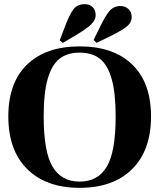

<svg xmlns="http://www.w3.org/2000/svg" viewBox="-20 -893 766 923"><path d="M20 -333Q20 -170 111 -80Q202 10 363 10Q524 10 615 -80Q706 -170 706 -333Q706 -496 615.5 -583Q525 -670 363 -670Q201 -670 110.5 -583Q20 -496 20 -333ZM190 -333Q190 -447 209.5 -514.5Q229 -582 266.5 -611Q304 -640 363 -640Q422 -640 459.5 -611Q497 -582 516.5 -514.5Q536 -447 536 -333Q536 -164 493.5 -92Q451 -20 363 -20Q275 -20 232.5 -92Q190 -164 190 -333ZM440 -820Q440 -797 417.5 -775Q395 -753 330 -715L282 -687L267 -699L288 -754Q313 -822 332.5 -847.5Q352 -873 387 -873Q411 -873 425.5 -858.5Q440 -844 440 -820ZM613 -812Q613 -794 603.5 -780.5Q594 -767 569 -751Q544 -735 494 -711L444 -687L430 -701L456 -754Q486 -817 506.5 -840.5Q527 -864 559 -864Q582 -864 597.5 -849.5Q613 -835 613 -812Z"/></svg>

Font: FFF_NEPSZA-BADSAG Bold
Style: Regular
Weight: 700
Designer: bBox Type GmbH
Foundry: bBox Type GmbH
Version: Version 0.002